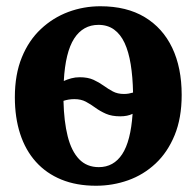

<svg xmlns="http://www.w3.org/2000/svg" viewBox="-20 -583 628 614"><path d="M287 11Q224.5 11 176.2 -8.8Q128 -28.5 94.8 -65.5Q61.5 -102.5 44.5 -154.8Q27.5 -207 27.5 -272Q27.5 -345 49.8 -399.5Q72 -454 110.8 -490.2Q149.5 -526.5 198.5 -544.8Q247.5 -563 301 -563Q385 -563 442.8 -528.2Q500.5 -493.5 530.8 -430Q561 -366.5 561 -279.5Q561 -205.5 538.5 -150.8Q516 -96 477.5 -60Q439 -24 389.8 -6.5Q340.5 11 287 11ZM296 -48.5Q343.5 -48.5 370.8 -90Q398 -131.5 404 -219Q396 -215 386 -213Q376 -211 364.5 -211Q337.5 -211 318.8 -219.2Q300 -227.5 285 -238.5Q270 -249.5 254.5 -257.8Q239 -266 218 -266Q208 -266 199.2 -264.5Q190.5 -263 183 -260.5Q184.5 -194.5 196.5 -147Q208.5 -99.5 233 -74Q257.5 -48.5 296 -48.5ZM376.5 -282.5Q384.5 -282.5 391.8 -283.8Q399 -285 405.5 -287Q404.5 -337 398 -377.2Q391.5 -417.5 378.5 -445.5Q365.5 -473.5 344.8 -488.5Q324 -503.5 295 -503.5Q245.5 -503.5 217.2 -459.8Q189 -416 184 -324Q195 -329 207.8 -332.5Q220.5 -336 235 -336Q261 -336 279 -327.8Q297 -319.5 311.5 -309Q326 -298.5 341 -290.5Q356 -282.5 376.5 -282.5Z"/></svg>

Font: Merriweather 36pt
Style: Bold
Weight: 700
Designer: Eben Sorkin
Foundry: Eben Sorkin
Version: Version 2.100